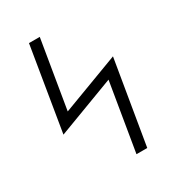

<svg xmlns="http://www.w3.org/2000/svg" viewBox="-178 -838 855 941"><g transform="rotate(-30 250.0 -367.5)"><path d="M316 0 380 -385 54 -262 132 -735H193L129 -350L456 -473L377 0Z"/></g></svg>

Font: Iosevka SS04 Light Oblique
Style: Regular
Weight: 300
Italic angle: -9°
Monospace: yes
Designer: Belleve Invis
Foundry: Belleve Invis
Version: Version 19.0.0; ttfautohint (v1.8.4)